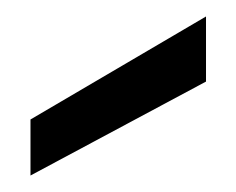

<svg xmlns="http://www.w3.org/2000/svg" viewBox="-20 -802 287 233"><path d="M230 -703 17 -589V-657L230 -782Z"/></svg>

Font: MSTAGE
Style: Regular
Weight: 400
Designer: Ninad Kale (Devanagari), Jonny Pinhorn (Latin)
Foundry: Indian Type Foundry
Version: 4.004